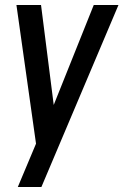

<svg xmlns="http://www.w3.org/2000/svg" viewBox="-20 -565 492 765"><path d="M51 180 123.5 7.5 45.5 -545H143.5L199 -108H178.5L353.5 -545H452L145 180Z"/></svg>

Font: Mohave Light Medium
Style: Italic
Weight: 500
Italic angle: -8°
Version: Version 2.003